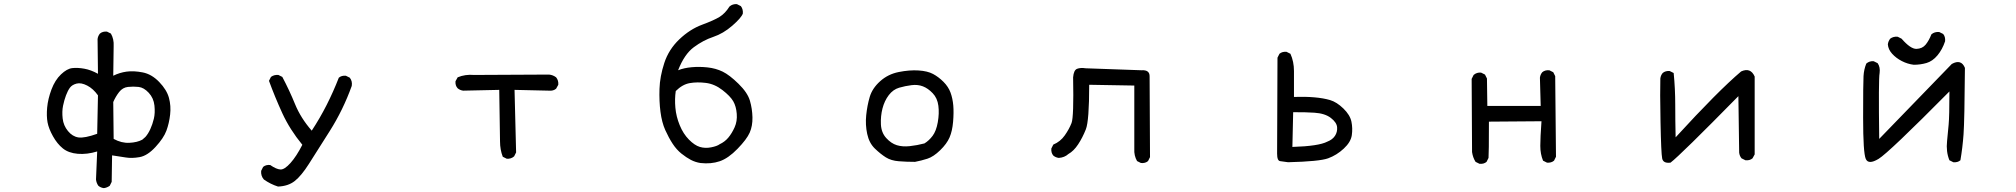

<svg xmlns="http://www.w3.org/2000/svg" viewBox="-20 -800 10040 956"><path d="M497.1 136.7Q481.4 134.8 469.7 125Q460 111.3 458 93.8L463.9 -45.9Q413.1 -30.3 367.2 -34.2Q321.3 -38.1 293 -61Q264.6 -84 243.7 -121.6Q222.7 -159.2 216.8 -190.4Q210.9 -221.7 214.8 -264.6Q218.8 -307.6 236.3 -354.5Q253.9 -401.4 283.7 -429.7Q313.5 -458 339.8 -460.9Q366.2 -463.9 399.4 -458Q432.6 -452.1 467.8 -432.6L465.8 -605.5Q467.8 -621.1 477.5 -632.8Q491.2 -644.5 512.7 -642.6L532.2 -632.8Q547.9 -605.5 545.9 -570.3L543.9 -422.9Q575.2 -438.5 610.4 -443.4Q645.5 -448.2 690.4 -439.5Q735.4 -430.7 772.9 -391.6Q810.5 -352.5 821.3 -312.5Q832 -272.5 827.1 -229.5Q822.3 -186.5 808.6 -149.4Q794.9 -112.3 754.4 -68.4Q713.9 -24.4 674.8 -17.6Q635.7 -10.7 605 -16.1Q574.2 -21.5 538.1 -26.4L536.1 105.5L526.4 125Q512.7 134.8 497.1 136.7ZM688.5 -104.5 704.1 -118.2Q717.8 -133.8 728.5 -157.2Q739.3 -180.7 746.1 -209Q752.9 -237.3 749 -274.4Q745.1 -311.5 720.7 -337.9Q696.3 -364.3 669.9 -367.2Q643.6 -370.1 617.2 -367.2Q590.8 -364.3 573.2 -341.8Q555.7 -319.3 543.9 -292L545.9 -108.4Q585 -86.9 624 -88.9Q663.1 -90.8 688.5 -104.5ZM463.9 -133.8 467.8 -325.2Q444.3 -358.4 414.1 -374Q383.8 -389.6 361.3 -383.8Q338.9 -377.9 328.1 -363.3Q317.4 -348.6 308.6 -325.2Q299.8 -301.8 293.9 -273.4Q288.1 -245.1 292 -210Q295.9 -174.8 318.4 -147.5Q340.8 -120.1 370.6 -115.7Q400.4 -111.3 463.9 -133.8Z M1364.3 128.9Q1327.1 117.2 1293.9 93.8Q1278.3 76.2 1280.3 50.8L1290 31.2Q1303.7 19.5 1325.2 21.5Q1356.4 43 1376.5 43.9Q1396.5 44.9 1426.3 11.7Q1456.1 -21.5 1485.4 -79.1Q1422.9 -155.3 1385.7 -236.3Q1348.6 -317.4 1319.3 -397.5L1329.1 -417Q1344.7 -428.7 1366.2 -426.8L1385.7 -417Q1420.9 -350.6 1449.2 -281.2Q1477.5 -211.9 1532.2 -149.4Q1573.2 -211.9 1606.4 -277.3Q1639.6 -342.8 1667 -413.1Q1680.7 -424.8 1702.1 -422.9L1721.7 -413.1Q1735.4 -395.5 1731.4 -372.1Q1688.5 -252.9 1622.1 -147.9Q1555.7 -43 1518.1 16.1Q1480.5 75.2 1447.8 101.1Q1415 127 1364.3 128.9Z M2502.9 -9.8 2483.4 -19.5Q2469.7 -54.7 2469.7 -96.2Q2469.7 -137.7 2465.8 -352.5L2286.1 -348.6Q2270.5 -350.6 2258.8 -360.4Q2246.1 -374 2248 -395.5L2258.8 -415Q2295.9 -430.7 2340.8 -426.8L2713.9 -428.7Q2733.4 -426.8 2749 -415Q2761.7 -399.4 2759.8 -377.9L2749 -358.4Q2735.4 -346.7 2713.9 -348.6L2542 -352.5L2549.8 -41L2540 -21.5Q2524.4 -7.8 2502.9 -9.8Z M3467.8 11.7Q3442.4 7.8 3419.9 -3.9Q3397.5 -15.6 3373 -35.2Q3348.6 -54.7 3329.1 -84.5Q3309.6 -114.3 3292.5 -152.3Q3275.4 -190.4 3268.6 -243.2Q3261.7 -295.9 3263.7 -357.4Q3265.6 -418.9 3287.6 -486.3Q3309.6 -553.7 3362.3 -604Q3415 -654.3 3475.6 -676.8Q3536.1 -699.2 3563.5 -716.3Q3590.8 -733.4 3612.3 -767.6Q3627.9 -781.2 3649.4 -779.3L3668.9 -769.5Q3680.7 -753.9 3678.7 -732.4Q3670.9 -710.9 3626 -671.9Q3581.1 -632.8 3531.2 -616.2Q3481.4 -599.6 3434.6 -564.9Q3387.7 -530.3 3356.4 -450.2Q3385.7 -461.9 3423.8 -465.3Q3461.9 -468.8 3502.9 -464.4Q3543.9 -460 3578.1 -443.4Q3612.3 -426.8 3657.2 -382.8Q3702.1 -338.9 3713.9 -298.8Q3725.6 -258.8 3726.6 -215.8Q3727.5 -172.9 3712.9 -139.6Q3698.2 -106.4 3652.3 -59.1Q3606.4 -11.7 3563.5 2.9Q3520.5 17.6 3467.8 11.7ZM3563.5 -82Q3588.9 -93.8 3606.4 -114.7Q3624 -135.7 3637.7 -166Q3651.4 -196.3 3648.4 -233.4Q3645.5 -270.5 3630.9 -295.9Q3616.2 -321.3 3577.1 -351.6Q3538.1 -381.8 3494.6 -387.2Q3451.2 -392.6 3414.6 -386.2Q3377.9 -379.9 3344.7 -346.7Q3338.9 -307.6 3342.8 -263.7Q3346.7 -219.7 3364.3 -176.8Q3381.8 -133.8 3410.2 -105Q3438.5 -76.2 3464.8 -68.4Q3491.2 -60.5 3521 -66.4Q3550.8 -72.3 3563.5 -82Z M4536.1 5.9Q4494.1 5.9 4455.6 2.9Q4417 0 4390.6 -16.6Q4364.3 -33.2 4335.9 -60.5Q4307.6 -87.9 4297.9 -133.3Q4288.1 -178.7 4293 -226.6Q4297.9 -274.4 4310.5 -317.4Q4323.2 -360.4 4362.3 -395.5Q4401.4 -430.7 4455.1 -441.4Q4508.8 -452.1 4553.7 -449.2Q4598.6 -446.3 4626 -431.6Q4653.3 -417 4677.7 -392.6Q4702.1 -368.2 4712.9 -338.9Q4723.6 -309.6 4726.6 -274.4Q4729.5 -239.3 4725.6 -193.4Q4721.7 -147.5 4708 -115.7Q4694.3 -84 4661.1 -51.8Q4627.9 -19.5 4597.7 -9.8Q4567.4 0 4536.1 5.9ZM4583 -85.9Q4605.5 -99.6 4623.5 -123.5Q4641.6 -147.5 4649.4 -191.4Q4657.2 -235.4 4652.3 -273.4Q4647.5 -311.5 4624 -335.9Q4600.6 -360.4 4575.2 -370.1Q4549.8 -379.9 4518.6 -376Q4487.3 -372.1 4457 -363.3Q4426.8 -354.5 4405.3 -326.2Q4383.8 -297.9 4374 -259.8Q4364.3 -221.7 4366.2 -180.7Q4368.2 -139.6 4392.6 -112.8Q4417 -85.9 4445.3 -77.1Q4473.6 -68.4 4509.8 -72.3Q4545.9 -76.2 4583 -85.9Z M5661.1 11.7 5641.6 2Q5626 -25.4 5627.9 -58.6V-374L5403.3 -377.9Q5403.3 -198.2 5386.7 -156.2Q5370.1 -114.3 5348.1 -81.1Q5326.2 -47.9 5299.8 -33.2Q5280.3 -15.6 5252 -13.7Q5236.3 -15.6 5224.6 -25.4Q5212.9 -39.1 5214.8 -60.5L5224.6 -80.1Q5259.8 -94.7 5281.7 -126Q5303.7 -157.2 5315.4 -187.5Q5327.1 -217.8 5323.2 -415Q5326.2 -451.2 5343.3 -457.5Q5360.4 -463.9 5385.7 -460L5663.1 -450.2Q5705.1 -453.1 5704.1 -418.9L5706.1 -17.6L5696.3 2Q5682.6 13.7 5661.1 11.7Z M6393.6 7.8Q6370.1 3.9 6354.5 2.4Q6338.9 1 6338.9 -35.2L6340.8 -512.7L6350.6 -532.2Q6364.3 -543.9 6385.7 -542L6405.3 -532.2Q6422.9 -493.2 6422.9 -446.3V-317.4Q6478.5 -319.3 6523.9 -315.4Q6569.3 -311.5 6602.5 -301.8Q6635.7 -292 6668.9 -259.8Q6702.1 -227.5 6709 -194.3Q6715.8 -161.1 6710.9 -127Q6706.1 -92.8 6670.9 -60.1Q6635.7 -27.3 6592.8 -11.7Q6549.8 3.9 6393.6 7.8ZM6588.9 -94.7Q6614.3 -104.5 6627 -123.5Q6639.6 -142.6 6637.7 -166.5Q6635.7 -190.4 6606.4 -212.9Q6577.1 -235.4 6524.9 -238.8Q6472.7 -242.2 6418.9 -241.2L6415 -68.4Q6545.9 -72.3 6588.9 -94.7Z M7346.7 15.6 7327.1 5.9Q7313.5 -15.6 7309.6 -43L7307.6 -407.2L7317.4 -426.8Q7333 -440.4 7354.5 -438.5L7374 -428.7L7383.8 -409.2L7385.7 -272.5H7651.4L7647.5 -413.1Q7649.4 -428.7 7659.2 -440.4Q7672.9 -452.1 7694.3 -450.2L7713.9 -440.4L7723.6 -420.9L7727.5 -19.5L7717.8 0Q7704.1 11.7 7682.6 9.8L7663.1 0Q7649.4 -33.2 7649.4 -73.7Q7649.4 -114.3 7655.3 -196.3L7393.6 -194.3Q7393.6 -33.2 7391.6 -13.7L7381.8 5.9Q7368.2 17.6 7346.7 15.6Z M8297.9 9.8Q8261.7 14.6 8256.3 -10.7Q8251 -36.1 8248 -192.4Q8245.1 -348.6 8247.1 -409.2Q8249 -424.8 8258.8 -436.5Q8272.5 -448.2 8293.9 -446.3L8313.5 -436.5Q8321.3 -358.4 8321.3 -278.3Q8321.3 -198.2 8323.2 -116.2Q8534.2 -346.7 8649.4 -444.3Q8696.3 -465.8 8716.8 -418.9V-31.2L8706.1 -11.7Q8692.4 0 8670.9 -2L8651.4 -11.7Q8641.6 -23.4 8639.6 -40L8635.7 -321.3Q8346.7 -27.3 8297.9 9.8Z M9706.1 7.8 9686.5 -2Q9668.9 -44.9 9674.8 -97.7Q9678.7 -139.6 9682.6 -179.7Q9686.5 -219.7 9686.5 -344.7Q9383.8 -39.1 9333.5 -8.8Q9283.2 21.5 9270 -8.8Q9256.8 -39.1 9256.8 -213.4Q9256.8 -387.7 9258.8 -420.9Q9260.7 -454.1 9272.5 -483.4Q9288.1 -497.1 9309.6 -495.1L9329.1 -485.4Q9342.8 -465.8 9338.9 -436.5Q9333 -407.2 9336.9 -108.4L9698.2 -481.4Q9745.1 -507.8 9763.7 -461.9Q9761.7 -198.2 9756.8 -131.3Q9752 -64.5 9741.2 -2Q9727.5 9.8 9706.1 7.8ZM9508.8 -477.5Q9477.5 -481.4 9449.2 -496.1Q9420.9 -510.7 9401.4 -532.2Q9381.8 -553.7 9379.9 -579.1Q9381.8 -594.7 9391.6 -607.4Q9407.2 -619.1 9428.7 -617.2L9448.2 -607.4Q9493.2 -555.7 9522.5 -556.6Q9551.8 -557.6 9568.4 -578.1Q9585 -598.6 9596.7 -628.9Q9612.3 -642.6 9635.7 -640.6L9655.3 -630.9Q9667 -617.2 9665 -594.7Q9651.4 -553.7 9627 -524.4Q9602.5 -495.1 9572.3 -486.3Q9542 -477.5 9508.8 -477.5Z"/></svg>

Font: NaikaiFont
Style: Regular-Lite
Weight: 400
Version: Version 1.67